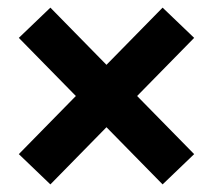

<svg xmlns="http://www.w3.org/2000/svg" viewBox="-20 -589 561 508"><path d="M29.8 -181.2 180.7 -335 29.8 -488.8 113.3 -568.8 261.7 -417.5 410.2 -568.8 493.7 -488.8 342.8 -335 493.7 -181.2 410.2 -101.1 261.7 -252.4 113.3 -101.1Z"/></svg>

Font: TypoPRO Roboto Slab
Style: Bold
Weight: 700
Designer: Google
Version: Version 1.100263; 2013; ttfautohint (v0.94.20-1c74) -l 8 -r 